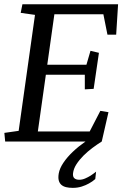

<svg xmlns="http://www.w3.org/2000/svg" viewBox="-20 -681 609 924"><path d="M200.7 -321.3 162.1 -48.3H411.6L462.9 -147.5L502 -141.1L469.7 0Q447.8 13.7 424.6 31Q401.4 48.3 381.6 68.1Q361.8 87.9 347.9 109.4Q334 130.9 331.5 152.8Q329.6 169.4 337.9 176.8Q346.2 184.1 361.3 184.1Q375.5 184.1 389.6 178Q403.8 171.9 415.5 164.6Q429.2 155.8 442.4 145L438.5 180.7Q424.8 192.9 407.7 202.1Q393.1 210.4 373.3 216.8Q353.5 223.1 330.1 223.1Q312 223.1 298.1 219.7Q284.2 216.3 275.1 208.3Q266.1 200.2 262.7 187Q259.3 173.8 262.7 153.8Q267.1 128.9 285.2 102.1Q303.2 75.2 331.1 48.8Q357.9 23.4 391.6 0H4.9L1 -41.5L69.8 -51.3L148.4 -609.4L79.6 -619.1L87.9 -660.6H548.3L539.1 -514.2H497.1L477.5 -612.3H241.7L207.5 -369.6H396L415.5 -436.5L456.1 -426.8L430.7 -253.4L388.2 -251V-321.3Z"/></svg>

Font: Noticia Text
Style: Italic
Weight: 400
Italic angle: -8°
Designer: JM Sole
Foundry: JM Sole
Version: Version 1.003